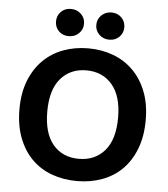

<svg xmlns="http://www.w3.org/2000/svg" viewBox="-56 -854 808 921"><g transform="rotate(5 348.0 -394.0)"><path d="M348 16Q283 16 227 -4.5Q171 -25 130.5 -65.5Q90 -106 67 -166Q44 -226 44 -304Q44 -382 67.5 -441.5Q91 -501 132 -541.5Q173 -582 228.5 -602.5Q284 -623 348 -623Q412 -623 467.5 -602.5Q523 -582 564 -541.5Q605 -501 628.5 -441.5Q652 -382 652 -304Q652 -226 629 -166Q606 -106 565.5 -65.5Q525 -25 469 -4.5Q413 16 348 16ZM348 -517Q271 -517 224.5 -463Q178 -409 178 -304Q178 -199 224 -145Q270 -91 348 -91Q426 -91 472.5 -145Q519 -199 519 -304Q519 -408 472.5 -462.5Q426 -517 348 -517ZM249 -673Q219 -673 200.5 -692Q182 -711 182 -738Q182 -766 200.5 -785Q219 -804 249 -804Q278 -804 297.5 -785Q317 -766 317 -738Q317 -711 297.5 -692Q278 -673 249 -673ZM444 -673Q415 -673 395.5 -692Q376 -711 376 -738Q376 -766 395.5 -785Q415 -804 444 -804Q473 -804 492 -785Q511 -766 511 -738Q511 -711 492 -692Q473 -673 444 -673Z"/></g></svg>

Font: Baloo 2 Latin SemiBold
Style: Regular
Weight: 400
Designer: Sarang Kulkarni and Ek Type
Foundry: Ek Type
Version: Version 1.001